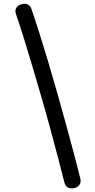

<svg xmlns="http://www.w3.org/2000/svg" viewBox="-20 -870 512 1035"><path d="M151 -817Q170 -762 193 -689.5Q216 -617 240.5 -534.5Q265 -452 289.5 -365.5Q314 -279 337 -195.5Q360 -112 379.5 -38.5Q399 35 413 92Q418 113 408 126.5Q398 140 381 144Q365 148 348.5 141.5Q332 135 327 113Q313 56 293.5 -17.5Q274 -91 251.5 -174.5Q229 -258 204 -344Q179 -430 154.5 -512.5Q130 -595 107.5 -667.5Q85 -740 66 -794Q59 -816 69 -829.5Q79 -843 96 -847Q113 -853 129 -846Q145 -839 151 -817Z"/></svg>

Font: Playpen Sans Arabic
Style: Regular
Weight: 400
Designer: Azza Alameddine, Laura Meseguer, Veronika Burian, José Scaglione
Foundry: TypeTogether
Version: Version 2.000